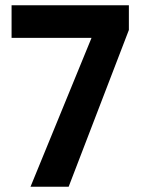

<svg xmlns="http://www.w3.org/2000/svg" viewBox="-20 -803 541 730"><path d="M96 -93H241L470 -689V-783H24V-659H328Z"/></svg>

Font: Noto Sans Kannada UI Condensed
Style: Bold
Weight: 700
Width: 3
Designer: Jelle Bosma - Monotype Design Team
Foundry: Monotype Imaging Inc.
Version: Version 2.005